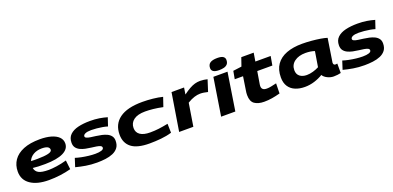

<svg xmlns="http://www.w3.org/2000/svg" viewBox="2 -1680 5328 2604"><g transform="rotate(-20 2666.5 -378.0)"><path d="M718 -31Q643 -11 562.5 -0.5Q482 10 398 10Q230 10 134 -56Q38 -122 38 -242Q38 -336 86.5 -406Q135 -476 230.5 -515Q326 -554 468 -554Q561 -554 630 -534Q699 -514 737 -476Q775 -438 775 -384Q775 -302 685.5 -258Q596 -214 424 -212Q370 -211 326 -213.5Q282 -216 246 -220Q254 -169 298.5 -145Q343 -121 443 -121Q486 -121 555.5 -130.5Q625 -140 703 -162ZM450 -428Q380 -428 328.5 -398Q277 -368 256 -316Q278 -314 302 -314Q326 -314 352 -314Q452 -315 506 -328Q560 -341 560 -370Q560 -428 450 -428Z M790 -33 829 -154Q865 -142 914 -132Q963 -122 1014.5 -116Q1066 -110 1111 -110Q1166 -110 1199.5 -121Q1233 -132 1233 -155Q1233 -174 1212.5 -183.5Q1192 -193 1158.5 -198.5Q1125 -204 1085 -208.5Q1045 -213 1005 -221.5Q965 -230 931.5 -246Q898 -262 877.5 -289.5Q857 -317 857 -361Q857 -433 901 -475.5Q945 -518 1020.5 -536Q1096 -554 1192 -554Q1265 -554 1324.5 -544.5Q1384 -535 1438 -519L1398 -400Q1367 -410 1326.5 -417Q1286 -424 1244.5 -428Q1203 -432 1167 -432Q1109 -432 1079.5 -418.5Q1050 -405 1050 -383Q1050 -367 1070.5 -358Q1091 -349 1125 -344Q1159 -339 1199.5 -334Q1240 -329 1280.5 -320Q1321 -311 1354.5 -295Q1388 -279 1408.5 -252Q1429 -225 1429 -184Q1429 -122 1400 -84Q1371 -46 1322.5 -25.5Q1274 -5 1214.5 2.5Q1155 10 1094 10Q1008 10 933 -2.5Q858 -15 790 -33Z M1851 10Q1673 10 1590 -55Q1507 -120 1507 -241Q1507 -392 1618 -473Q1729 -554 1947 -554Q2021 -554 2098.5 -546Q2176 -538 2238 -522L2193 -390Q2118 -406 2055 -412.5Q1992 -419 1940 -419Q1830 -419 1773 -376Q1716 -333 1716 -261Q1716 -196 1766 -162Q1816 -128 1908 -128Q1975 -128 2034.5 -135.5Q2094 -143 2169 -158L2172 -28Q2099 -6 2015.5 2Q1932 10 1851 10Z M2548 -544 2533 -448Q2586 -487 2627 -510Q2668 -533 2705 -543.5Q2742 -554 2782 -554Q2809 -554 2836.5 -550Q2864 -546 2886 -540L2833 -375Q2804 -382 2777.5 -386.5Q2751 -391 2723 -391Q2684 -391 2638.5 -377Q2593 -363 2537 -329L2484 0H2279L2367 -544Z M3107 -766Q3165 -766 3190.5 -748.5Q3216 -731 3216 -700Q3216 -660 3197 -639Q3178 -618 3147 -610Q3116 -602 3078 -602Q3021 -602 2995 -619.5Q2969 -637 2969 -669Q2969 -720 3003 -743Q3037 -766 3107 -766ZM2885 0 2971 -544H3175L3090 0Z M3740 -170 3737 -25Q3674 -8 3618.5 1Q3563 10 3506 10Q3419 10 3367.5 -26Q3316 -62 3316 -154Q3316 -169 3317.5 -187.5Q3319 -206 3323 -225L3352 -414H3232L3253 -528L3376 -544L3418 -665H3597L3577 -544H3798L3775 -414H3557L3527 -232Q3526 -225 3525.5 -218.5Q3525 -212 3525 -206Q3525 -178 3542.5 -162Q3560 -146 3600 -146Q3629 -146 3662.5 -153Q3696 -160 3740 -170Z M4509 10Q4464 10 4419.5 -11.5Q4375 -33 4355 -67Q4301 -33 4232.5 -11.5Q4164 10 4093 10Q4017 10 3957 -14.5Q3897 -39 3862.5 -90.5Q3828 -142 3828 -222Q3828 -335 3880 -408.5Q3932 -482 4027.5 -518Q4123 -554 4254 -554Q4319 -554 4387.5 -548Q4456 -542 4514 -532.5Q4572 -523 4608 -511Q4555 -183 4555 -171Q4555 -135 4586 -135Q4600 -135 4612 -138V-2Q4594 3 4565 6.5Q4536 10 4509 10ZM4349 -181 4385 -401Q4358 -411 4324 -416Q4290 -421 4254 -421Q4155 -421 4094 -375.5Q4033 -330 4033 -252Q4033 -194 4071.5 -163.5Q4110 -133 4172 -133Q4216 -133 4264 -147Q4312 -161 4349 -181Z M4650 -33 4689 -154Q4725 -142 4774 -132Q4823 -122 4874.5 -116Q4926 -110 4971 -110Q5026 -110 5059.5 -121Q5093 -132 5093 -155Q5093 -174 5072.5 -183.5Q5052 -193 5018.5 -198.5Q4985 -204 4945 -208.5Q4905 -213 4865 -221.5Q4825 -230 4791.5 -246Q4758 -262 4737.5 -289.5Q4717 -317 4717 -361Q4717 -433 4761 -475.5Q4805 -518 4880.5 -536Q4956 -554 5052 -554Q5125 -554 5184.5 -544.5Q5244 -535 5298 -519L5258 -400Q5227 -410 5186.5 -417Q5146 -424 5104.5 -428Q5063 -432 5027 -432Q4969 -432 4939.5 -418.5Q4910 -405 4910 -383Q4910 -367 4930.5 -358Q4951 -349 4985 -344Q5019 -339 5059.5 -334Q5100 -329 5140.5 -320Q5181 -311 5214.5 -295Q5248 -279 5268.5 -252Q5289 -225 5289 -184Q5289 -122 5260 -84Q5231 -46 5182.5 -25.5Q5134 -5 5074.5 2.5Q5015 10 4954 10Q4868 10 4793 -2.5Q4718 -15 4650 -33Z"/></g></svg>

Font: Georama ExtraExtended
Style: Bold Italic
Weight: 700
Width: 8
Italic angle: -9°
Designer: Jean-Baptiste Levee
Foundry: Production Type
Version: Version 1.000